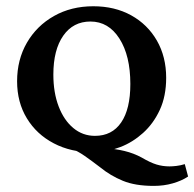

<svg xmlns="http://www.w3.org/2000/svg" viewBox="-20 -487 627 620"><path d="M280.8 4.9Q209 4.9 153.6 -24.2Q98.1 -53.2 66.7 -105Q35.2 -156.7 35.2 -224.6Q35.2 -294.4 66.9 -349.1Q98.6 -403.8 154.3 -435.3Q210 -466.8 281.2 -466.8Q350.6 -466.8 403.6 -437.5Q456.5 -408.2 486.6 -356Q516.6 -303.7 516.6 -235.8Q516.6 -176.8 496.1 -132.3Q475.6 -87.9 441.9 -57.6Q408.2 -27.3 368.7 -12.2Q329.1 2.9 291 2.9ZM476.6 113.3Q416.5 113.3 376.5 96.7Q336.4 80.1 304.7 54.2Q277.3 33.2 253.9 16.8Q230.5 0.5 208.5 -7.8H320.8Q351.6 -6.8 381.8 0.5Q412.1 7.8 438 22Q465.3 38.1 485.4 44.2Q505.4 50.3 527.3 50.3Q537.1 50.3 549.8 48.8Q562.5 47.4 576.7 43L587.4 83Q566.9 96.7 538.1 105Q509.3 113.3 476.6 113.3ZM286.6 -48.3Q341.8 -48.3 371.3 -91.6Q400.9 -134.8 400.9 -215.8Q400.9 -307.1 365.7 -362.3Q330.6 -417.5 272 -417.5Q216.3 -417.5 184.3 -371.8Q152.3 -326.2 152.3 -246.1Q152.3 -188 169.4 -143.3Q186.5 -98.6 216.8 -73.5Q247.1 -48.3 286.6 -48.3Z"/></svg>

Font: Lateef SemiBold
Style: Regular
Weight: 600
Designer: SIL International
Foundry: SIL International
Version: Version 4.200